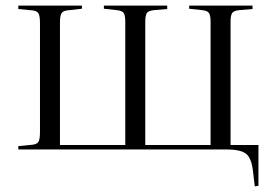

<svg xmlns="http://www.w3.org/2000/svg" viewBox="-20 -531 973 682"><path d="M885 131 879 80Q874 32 855 16Q836 0 786 0H45V-12L96 -17Q112 -19 117 -28Q122 -37 122 -63V-448Q122 -474 117 -483Q112 -492 96 -494L45 -499V-511H271V-500L218 -494Q203 -492 198 -483Q193 -474 193 -451V-16H425V-453Q425 -476 419.5 -484.5Q414 -493 395 -495L349 -500V-511H574V-499L527 -495Q507 -493 501.5 -484.5Q496 -476 496 -454V-16H728V-453Q728 -476 722.5 -484.5Q717 -493 698 -495L652 -500V-511H877V-499L830 -495Q810 -493 804.5 -484.5Q799 -476 799 -454V-16H898V129Z"/></svg>

Font: Literata 72pt Light
Style: Regular
Weight: 300
Designer: Latin by Veronika Burian and Jose Scaglione. Greek by Irene Vlachou. Cyrillic by Vera Evstafieva.
Foundry: TypeTogether
Version: Version 3.002